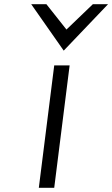

<svg xmlns="http://www.w3.org/2000/svg" viewBox="-20 -890 532 910"><path d="M128 -870 282 -650 492 -870H420L295 -750L200 -870ZM237 0 310 -580H237L164 0Z"/></svg>

Font: Charger
Style: It
Weight: 400
Designer: Jasper
Foundry: Cannot Into Space Fonts
Version: Version 0.98